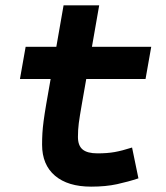

<svg xmlns="http://www.w3.org/2000/svg" viewBox="-20 -694 626 724"><path d="M323.7 9.8Q235.8 9.8 187.3 -31.5Q138.7 -72.8 138.7 -148.4Q138.7 -170.9 139.9 -191.7Q141.1 -212.4 144.5 -238Q147.9 -263.7 154.3 -301.3L170.9 -396H55.2L76.7 -517.6H192.4L219.7 -673.8H354L326.7 -517.6H550.3L528.8 -396H305.2L288.6 -301.3Q280.3 -253.9 277.1 -229.5Q273.9 -205.1 273.9 -177.7Q273.9 -145 291.5 -130.4Q309.1 -115.7 347.7 -115.7Q384.3 -115.7 412.1 -120.6Q439.9 -125.5 478 -137.7L502 -21.5Q463.9 -8.8 421.4 0.5Q378.9 9.8 323.7 9.8Z"/></svg>

Font: CaskaydiaCove NF
Style: Bold Italic
Weight: 700
Italic angle: -10°
Designer: Aaron Bell
Foundry: Saja Typeworks
Version: Version 2111.001; VTT 6.35;Nerd Fonts 3.2.1